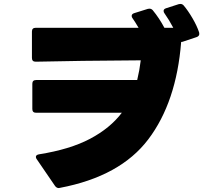

<svg xmlns="http://www.w3.org/2000/svg" viewBox="-20 -891 1040 974"><path d="M278 63Q267 63 259 52L166 -84Q162 -89 162 -95Q162 -105 177 -108Q335 -133 437 -187Q539 -241 598 -319H163Q144 -319 144 -338V-466Q144 -485 163 -485H676Q688 -535 694 -585Q372 -583 161 -578Q142 -578 142 -597V-731Q142 -750 161 -750H683Q663 -784 652 -799Q648 -804 648 -810Q648 -820 660 -824L730 -846L738 -847Q748 -847 755 -839Q788 -799 814 -750H859Q838 -790 814 -824Q810 -829 810 -836Q810 -845 822 -849L887 -870L895 -871Q905 -871 912 -863Q934 -837 956.5 -798.5Q979 -760 990 -727Q991 -724 991 -719Q991 -708 978 -703L906 -679L899 -678Q875 -373 732.5 -184.5Q590 4 284 62Z"/></svg>

Font: LINE Seed JP_TTF ExtraBold
Style: Regular
Weight: 800
Designer: LY Corporation & Fontrix & Fontworks
Version: Version 1.015